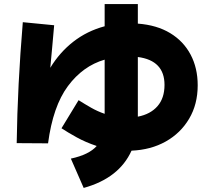

<svg xmlns="http://www.w3.org/2000/svg" viewBox="-20 -830 1040 943"><path d="M216 -126 62 -127Q64 -269 71.5 -417Q79 -565 92 -721L246 -706Q241 -652 236.5 -599.5Q232 -547 227 -497Q273 -573 340.5 -625.5Q408 -678 494 -701V-810H657V-714Q750 -707 815.5 -667.5Q881 -628 916 -562Q951 -496 951 -411Q951 -318 909 -247Q867 -176 794 -135Q721 -94 626 -90Q565 45 391 93L328 -51Q417 -70 455 -113Q401 -131 357.5 -155Q314 -179 282 -200L366 -338Q396 -319 427.5 -301Q459 -283 494 -271V-537Q387 -506 313.5 -407Q240 -308 216 -126ZM788 -413Q788 -533 657 -550V-257Q719 -269 753.5 -308.5Q788 -348 788 -413Z"/></svg>

Font: Murecho ExtraBold
Style: Regular
Weight: 800
Designer: Neil Summerour
Foundry: Positype
Version: Version 1.010; ttfautohint (v1.8.3)